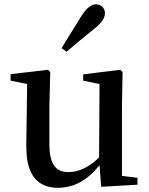

<svg xmlns="http://www.w3.org/2000/svg" viewBox="-20 -860 695 894"><path d="M290 -619.1 266.6 -635.7Q335 -746.1 361.3 -789.1Q394.5 -838.9 424.8 -839.8Q457 -839.8 466.8 -811.5Q468.8 -803.7 468.8 -795.9Q466.8 -764.6 421.9 -728.5Q347.7 -668.9 290 -619.1ZM547.9 -41 620.1 -32.2V0L451.2 9.8L443.4 -90.8Q367.2 5.9 267.6 13.7Q258.8 14.6 251 14.6Q124 14.6 105.5 -125Q102.5 -153.3 102.5 -185.5L106.4 -468.8L29.3 -484.4V-514.6L204.1 -535.2L213.9 -524.4L210 -367.2V-185.5Q210 -75.2 273.4 -61.5Q285.2 -58.6 298.8 -58.6Q373 -59.6 441.4 -127L443.4 -468.8L367.2 -484.4V-513.7L540 -535.2L550.8 -524.4L547.9 -367.2Z"/></svg>

Font: GenYoMin JP SemiBold
Style: Regular
Weight: 600
Version: Version 1.001;PS 1;hotconv 16.6.51;makeotf.lib2.5.65220 DEVE